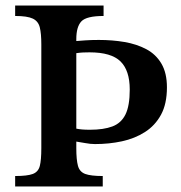

<svg xmlns="http://www.w3.org/2000/svg" viewBox="-20 -677 656 697"><path d="M353 0H35V-38Q79 -38 99 -45.5Q119 -53 124.5 -74.5Q130 -96 130 -139V-516Q130 -555 124.5 -577.5Q119 -600 99 -609.5Q79 -619 35 -619V-657H356V-619Q294 -619 275.5 -599.5Q257 -580 257 -535V-528Q269 -529 290 -530.5Q311 -532 339 -532Q388 -532 432 -524.5Q476 -517 511 -498.5Q546 -480 566 -446Q586 -412 586 -360Q586 -300 564.5 -260.5Q543 -221 506 -197.5Q469 -174 422.5 -164Q376 -154 325 -154Q308 -154 290 -157.5Q272 -161 257 -163V-139Q257 -97 263 -75Q269 -53 289.5 -45.5Q310 -38 353 -38ZM307 -206Q356 -206 388 -218Q420 -230 435.5 -261.5Q451 -293 451 -352Q451 -421 417.5 -454Q384 -487 305 -487Q292 -487 281.5 -486.5Q271 -486 257 -484V-210Q267 -208 278 -207Q289 -206 307 -206Z"/></svg>

Font: STIX Two Text SemiBold
Style: Regular
Weight: 600
Designer: Ross Mills, John Hudson & Paul Hanslow, Tiro Typeworks Ltd; with prior portions MicroPress Inc., and Coen Hoffman.
Foundry: Tiro Typeworks Ltd
Version: Version 2.13 b171